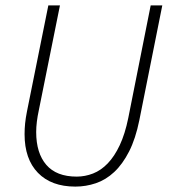

<svg xmlns="http://www.w3.org/2000/svg" viewBox="-20 -679 640 711"><path d="M259 12Q170 12 120.5 -39Q71 -90 71 -182Q71 -202 73 -222Q75 -242 80 -267L159 -659H202L124 -272Q114 -226 114 -190Q114 -112 151.5 -68.5Q189 -25 264 -25Q295 -25 324.5 -36.5Q354 -48 379 -74Q404 -100 423.5 -141.5Q443 -183 455 -242L538 -659H581L496 -234Q482 -165 458 -118Q434 -71 403 -42Q372 -13 335 -0.5Q298 12 259 12Z"/></svg>

Font: Source Code Pro Light
Style: Italic
Weight: 300
Italic angle: -11°
Monospace: yes
Designer: Paul D. Hunt, Teo Tuominen
Foundry: Adobe Systems Incorporated
Version: Version 1.050;PS 1.000;hotconv 16.6.51;makeotf.lib2.5.65220